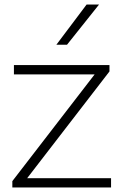

<svg xmlns="http://www.w3.org/2000/svg" viewBox="-20 -828 542 848"><path d="M34.5 0V-28L398 -499.5H41.5V-540.5H463.5V-512.5L100 -41H470.5V0ZM229 -630.5 362.5 -808H417.5L276 -630.5Z"/></svg>

Font: Encode Sans Expanded Expanded ExtraLight
Style: Regular
Weight: 200
Width: 7
Designer: Multiple Designers
Foundry: Impallari Type
Version: Version 3.000; ttfautohint (v1.8.3) -l 8 -r 50 -G 200 -x 14 